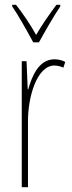

<svg xmlns="http://www.w3.org/2000/svg" viewBox="-20 -783 302 803"><path d="M119 -606H143C169 -653 203 -713 232 -756V-763H216C182 -717 157 -681 131 -637C107 -681 73 -730 47 -763H31V-756C53 -725 92 -656 119 -606ZM208 -535C141 -535 113 -462 98 -409H96L91 -527H71V0H97V-277C97 -380 135 -509 208 -509C222 -509 237 -504 245 -500L253 -524C239 -532 221 -535 208 -535Z"/></svg>

Font: Noto Sans Armenian ExtraCondensed Thin
Style: Regular
Weight: 100
Width: 2
Designer: Monotype Design Team
Foundry: Monotype Imaging Inc.
Version: Version 2.008